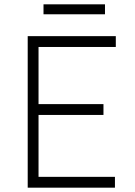

<svg xmlns="http://www.w3.org/2000/svg" viewBox="-20 -867 625 887"><path d="M108 0V-700H515V-650H158V-386H458V-336H158V-50H511V0ZM181 -801V-847H465V-801Z"/></svg>

Font: Mach ExtraLight
Style: Regular
Weight: 250
Version: Version 1.002